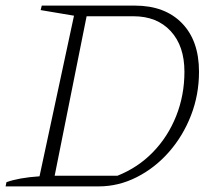

<svg xmlns="http://www.w3.org/2000/svg" viewBox="-23 -665 777 685"><path d="M458 -645Q565 -645 626 -582.5Q687 -520 687 -409Q687 -327 658.5 -253.5Q630 -180 580 -123Q530 -66 465 -33Q400 0 329 0H-3L0 -15Q44 -31 118 -36L241 -609L122 -629L126 -645ZM396 -38Q469 -67 522.5 -122Q576 -177 605.5 -251Q635 -325 635 -409Q635 -501 586 -554Q537 -607 453 -607H286L172 -38Z"/></svg>

Font: Piazzolla SC ExtraLight
Style: Italic
Weight: 200
Italic angle: -11.3°
Designer: Juan Pablo del Peral
Foundry: Huerta Tipografica
Version: Version 1.330